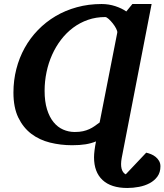

<svg xmlns="http://www.w3.org/2000/svg" viewBox="-20 -707 819 956"><path d="M778.8 121.1Q778.8 151.4 763.9 171.9Q749 192.4 725.3 205.1Q701.7 217.8 672.1 223.4Q642.6 229 613.8 229Q533.2 229 490.7 189.5Q448.2 149.9 448.2 76.2Q448.2 61 450.9 40Q453.6 19 458 -2.9Q434.6 6.8 406 11.5Q377.4 16.1 338.9 16.1Q281.7 16.1 228.8 2.9Q175.8 -10.3 135.5 -41Q95.2 -71.8 71 -121.8Q46.9 -171.9 46.9 -246.1Q46.9 -306.6 61.3 -363Q75.7 -419.4 102.8 -468.3Q129.9 -517.1 168.9 -557.4Q208 -597.7 256.6 -626.5Q305.2 -655.3 363 -671.1Q420.9 -687 485.8 -687Q521.5 -687 554.2 -676.3Q586.9 -665.5 608.9 -649.9L639.2 -687H734.9L585.9 80.1Q580.1 112.3 585.4 132.8Q590.8 153.3 606 161.1L708 53.2Q719.7 55.7 732.2 60.8Q744.6 65.9 754.9 74.2Q765.1 82.5 772 94.2Q778.8 106 778.8 121.1ZM564 -544.9Q564.9 -551.8 558.3 -564.7Q551.8 -577.6 541.7 -590.3Q531.7 -603 521.2 -612.5Q510.7 -622.1 503.9 -622.1Q458 -622.1 418 -608.2Q377.9 -594.2 344.2 -569.1Q310.5 -543.9 284.2 -509.5Q257.8 -475.1 239.5 -434.3Q221.2 -393.6 211.7 -347.9Q202.1 -302.2 202.1 -254.9Q202.1 -201.7 214.1 -162.8Q226.1 -124 246.6 -98.9Q267.1 -73.7 294.4 -61.8Q321.8 -49.8 352.1 -49.8Q376 -49.8 393.3 -53.7Q410.6 -57.6 424.6 -64Q438.5 -70.3 450.2 -78.6L476.1 -97.2Z"/></svg>

Font: Charis SIL
Style: Bold Italic
Weight: 700
Italic angle: -11°
Foundry: SIL International
Version: Version 4.112